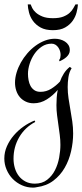

<svg xmlns="http://www.w3.org/2000/svg" viewBox="-49 -459 376 876"><path d="M284.7 149.9Q284.7 189.5 275.4 230.7Q266.1 272 246.1 306.6Q226.1 341.3 194.6 365.2Q163.1 389.2 118.7 395Q114.3 396 110.4 396.5Q106.4 397 101.6 397Q74.7 397 50.8 386.2Q26.9 375.5 9 357.2Q-8.8 338.9 -19 314.7Q-29.3 290.5 -29.3 264.2Q-29.3 234.9 -17.3 208Q-5.4 181.2 14.2 158.4Q33.7 135.7 58.3 118.4Q83 101.1 108.9 90.8L111.8 97.2Q64.5 122.6 38.6 167Q12.7 211.4 12.7 265.1Q12.7 287.1 18.8 307.9Q24.9 328.6 37.1 344.2Q49.3 359.9 67.6 369.4Q85.9 378.9 109.9 378.9Q143.6 378.9 166 361.3Q188.5 343.8 201.9 317.4Q215.3 291 220.9 260Q226.6 229 226.6 202.1Q226.6 178.7 223.6 156.2Q220.7 133.8 217.5 111.6Q214.4 89.4 211.4 66.9Q208.5 44.4 208.5 21Q208.5 4.4 209.7 -13.2Q210.9 -30.8 214.4 -48.8Q192.9 -23.4 164.8 -5.6Q136.7 12.2 104.5 12.2Q84.5 12.2 68.6 4.6Q52.7 -2.9 41.7 -15.6Q30.8 -28.3 25.1 -45.7Q19.5 -63 19.5 -82Q19.5 -104 26.6 -127.7Q33.7 -151.4 46.1 -173.6Q58.6 -195.8 75.7 -215.6Q92.8 -235.4 113 -250.2Q133.3 -265.1 155.8 -273.7Q178.2 -282.2 201.7 -282.2Q213.4 -282.2 225.3 -279.1Q237.3 -275.9 247.3 -269.5Q257.3 -263.2 263.4 -253.4Q269.5 -243.7 269.5 -230Q269.5 -220.2 265.1 -212.4Q260.7 -204.6 253.9 -198.5Q247.1 -192.4 238.8 -187.5Q230.5 -182.6 222.7 -179.2L220.7 -185.1Q224.6 -189.5 226.1 -195.8Q227.5 -202.1 227.5 -208Q227.5 -216.8 224.9 -225.8Q222.2 -234.9 217 -242.4Q211.9 -250 204.1 -254.9Q196.3 -259.8 186.5 -259.8Q161.6 -259.8 141.6 -246.3Q121.6 -232.9 107.7 -212.4Q93.8 -191.9 86.2 -167.7Q78.6 -143.6 78.6 -122.1Q78.6 -107.9 81.3 -93.3Q84 -78.6 90.3 -66.9Q96.7 -55.2 107.7 -47.6Q118.7 -40 135.7 -40Q162.1 -40 184.6 -54Q207 -67.9 224.6 -86.9Q231.4 -106.4 242.4 -123.8Q253.4 -141.1 269.5 -153.8L277.8 -147.9Q266.6 -129.9 263.2 -106.9Q259.8 -84 259.8 -62Q259.8 -36.1 263.7 -10.3Q267.6 15.6 272.2 42Q276.9 68.4 280.8 95.2Q284.7 122.1 284.7 149.9ZM192.4 -321.3Q158.2 -321.3 136.2 -333.5Q114.3 -345.7 101.3 -363.8Q88.4 -381.8 83.3 -402.3Q78.1 -422.9 77.6 -439H90.8Q92.8 -433.1 97.9 -422.6Q103 -412.1 114.3 -401.9Q125.5 -391.6 144.3 -383.8Q163.1 -376 192.4 -376Q221.7 -376 239.5 -383.1Q257.3 -390.1 268.3 -400.1Q279.3 -410.2 285.2 -420.9Q291 -431.6 295.4 -439H306.6Q305.7 -423.3 300.5 -402.8Q295.4 -382.3 282.7 -364.3Q270 -346.2 248.3 -333.7Q226.6 -321.3 192.4 -321.3Z"/></svg>

Font: Montez
Style: Regular
Weight: 400
Designer: Astigmatic (AOETI)
Foundry: Astigmatic (AOETI)
Version: Version 1.001